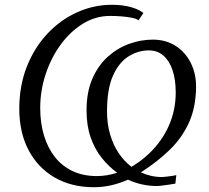

<svg xmlns="http://www.w3.org/2000/svg" viewBox="-20 -771 874 802"><path d="M372 11Q278.5 11 208.5 -29.5Q138.5 -70 99.8 -143Q61 -216 60.5 -315.5Q60.5 -413 92.2 -493Q124 -573 178.5 -630.8Q233 -688.5 302.5 -719.8Q372 -751 447.5 -751Q493.5 -751 527.8 -741Q562 -731 579 -716.5L558.5 -686Q551 -692.5 532 -696.5Q513 -700.5 489 -702.5Q465 -704.5 440 -704.5Q379 -704.5 326 -671.8Q273 -639 233 -584Q193 -529 170.5 -460.5Q148 -392 148 -320Q148 -256.5 164 -204.2Q180 -152 210 -114.2Q240 -76.5 284 -56Q328 -35.5 384.5 -35.5Q406 -35.5 427.8 -39.2Q449.5 -43 469.5 -49.5Q434 -75 404.8 -111.8Q375.5 -148.5 358.5 -197.5Q341.5 -246.5 341.5 -310Q341.5 -386.5 365.8 -442.2Q390 -498 430.5 -534.2Q471 -570.5 520 -588Q569 -605.5 618.5 -605.5Q672 -605.5 712.8 -579.8Q753.5 -554 776.2 -509.5Q799 -465 799 -409Q798.5 -324 769.8 -260Q741 -196 689.5 -145.8Q638 -95.5 568.5 -51Q589 -41.5 611.2 -36.5Q633.5 -31.5 657 -31.5Q662.5 -31.5 674.5 -33Q686.5 -34.5 699 -36.2Q711.5 -38 716.5 -39.5L712.5 -4Q702 -2 686.8 0.2Q671.5 2.5 657 4.2Q642.5 6 634 6Q603.5 6 573 -0.8Q542.5 -7.5 514.5 -20.5Q481 -5.5 445.2 2.8Q409.5 11 372 11ZM529.5 -74Q588 -109.5 629.2 -157.5Q670.5 -205.5 692.2 -263Q714 -320.5 714 -384.5Q714 -437.5 701 -477Q688 -516.5 663.2 -538.2Q638.5 -560 603.5 -560.5Q558.5 -561 518 -536.2Q477.5 -511.5 452.2 -455.5Q427 -399.5 427 -305.5Q427 -253.5 440 -209.2Q453 -165 476.2 -130.8Q499.5 -96.5 529.5 -74Z"/></svg>

Font: Merriweather 36pt Light
Style: Italic
Weight: 300
Italic angle: -7.8°
Version: Version 2.101